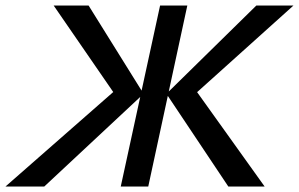

<svg xmlns="http://www.w3.org/2000/svg" viewBox="-53 -678 1087 698"><path d="M-33 0 397 -377 381 -311 142 -658H269L469 -337L108 0ZM386 0 529 -658H628L486 0ZM777 0 552 -337 879 -658H1014L628 -311L640 -376L909 0Z"/></svg>

Font: Ysabeau SemiBold
Style: Italic
Weight: 600
Italic angle: -12°
Designer: Christian Thalmann (Catharsis Fonts)
Version: Version 2.002